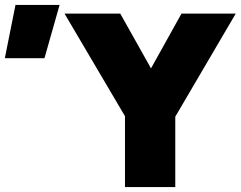

<svg xmlns="http://www.w3.org/2000/svg" viewBox="-272 -755 972 775"><path d="M232.5 0V-286L-11.5 -700H213.5L337.5 -479L460.5 -700H679.5L435.5 -284V0ZM-252.5 -520 -209.5 -735H-31.5L-92.5 -520Z"/></svg>

Font: Geologica Cursive Black
Style: Regular
Weight: 900
Designer: Sindre Bremnes, Frode Helland
Foundry: Monokrom Skriftforlag AS
Version: Version 1.010;gftools[0.9.28]